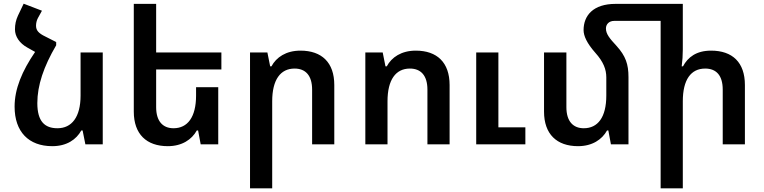

<svg xmlns="http://www.w3.org/2000/svg" viewBox="-20 -781 4134 1039"><path d="M420 -75H427L442 0H536V-497H416V-264C416 -147 368 -87 291 -87C222 -87 182 -124 182 -223C182 -319 216 -420 284 -536V-554L276 -551L283 -554L226 -583C188 -601 175 -617 175 -642C175 -655 178 -670 185 -683L207 -723L108 -761L77 -696C66 -672 61 -649 61 -622C61 -584 85 -547 129 -523L170 -500C99 -396 59 -300 59 -204C59 -68 135 10 263 10C341 10 393 -26 420 -75Z M1045 -75H1052L1066 0H1161V-309H1041V-264C1041 -147 995 -87 919 -87C861 -87 825 -125 825 -201V-405H1178V-497H825V-760H704V-177C704 -55 773 10 888 10C965 10 1018 -26 1045 -75Z M1333 238H1453V-233C1453 -350 1498 -410 1574 -410C1633 -410 1669 -373 1669 -296V0H1789V-321C1789 -443 1721 -507 1606 -507C1528 -507 1475 -471 1449 -422H1442L1427 -497H1333Z M1957 0H2077V-233C2077 -350 2122 -410 2198 -410C2257 -410 2293 -373 2293 -296V0H2413V-321C2413 -443 2345 -507 2230 -507C2152 -507 2099 -471 2073 -422H2066L2051 -497H1957ZM2557 0H2823V-92H2677V-497H2557Z M3138 -618C3138 -587 3156 -547 3201 -496C3246 -446 3261 -405 3261 -362V-264C3261 -146 3215 -87 3139 -87C3081 -87 3045 -125 3045 -201V-497H2924V-177C2924 -55 2993 10 3108 10C3185 10 3238 -26 3265 -75H3272L3286 0H3381V-364C3381 -433 3366 -478 3316 -533C3279 -573 3259 -597 3259 -627C3259 -650 3276 -668 3304 -668H3555V238H3675V-233C3675 -350 3719 -410 3796 -410C3856 -410 3891 -373 3891 -296V0H4011V-321C4011 -443 3944 -507 3828 -507C3748 -507 3702 -471 3676 -422H3669C3673 -452 3675 -483 3675 -513V-760H3311C3190 -760 3138 -697 3138 -618Z"/></svg>

Font: Noto Sans Armenian Semi
Style: Regular
Weight: 600
Designer: Monotype Design Team
Foundry: Monotype Imaging Inc.
Version: Version 1.901